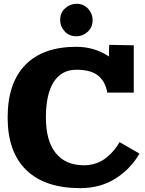

<svg xmlns="http://www.w3.org/2000/svg" viewBox="-20 -975 760 1005"><path d="M294.9 -870.1Q294.9 -908.2 320.8 -931.6Q346.7 -955.1 379.9 -955.1Q418 -955.1 441.4 -929.2Q464.8 -903.3 464.8 -870.1Q464.8 -832 439 -808.6Q413.1 -785.2 379.9 -785.2Q341.8 -785.2 318.4 -811Q294.9 -836.9 294.9 -870.1ZM680.2 -737.8V-490.2H542H541V-494.1Q529.3 -551.8 491.7 -580.8Q454.1 -609.9 379.9 -609.9Q301.8 -609.9 261 -545.7Q220.2 -481.4 220.2 -359.9Q220.2 -238.3 271.5 -174.1Q322.8 -109.9 419.9 -109.9Q454.6 -109.9 485.4 -121.1Q516.1 -132.3 538.8 -151.4Q561.5 -170.4 577.4 -189.7Q593.3 -209 606 -231L710 -170.9Q663.6 -90.3 584.2 -40.3Q504.9 9.8 399.9 9.8Q214.8 9.8 117.4 -85Q20 -179.7 20 -359.9Q20 -540 112.3 -635Q204.6 -730 379.9 -730Q474.1 -730 550.8 -679.2V-715.8L551.8 -740.2Z"/></svg>

Font: Zantroke
Style: Regular
Weight: 500
Foundry: gluk
Version: Version 0.36